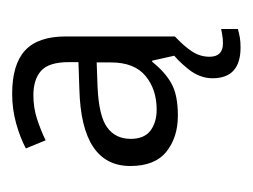

<svg xmlns="http://www.w3.org/2000/svg" viewBox="-70 -236 414 314"><g transform="rotate(-90 137.0 -79.0)"><path d="M140.6 -266.1Q188.5 -266.1 211.4 -245.1Q234.4 -224.1 234.4 -178.2V0H203.1L194.8 -37.1H192.9Q175.8 -15.6 157 -5.4Q138.2 4.9 105 4.9Q69.3 4.9 45.9 -13.9Q22.5 -32.7 22.5 -72.8Q22.5 -152.8 147.9 -156.2L192.4 -157.7V-173.3Q192.4 -206.1 178.2 -218.8Q164.1 -231.4 138.2 -231.4Q117.7 -231.4 99.1 -225.3Q80.6 -219.2 64.5 -211.4L51.3 -243.7Q68.4 -252.9 91.8 -259.5Q115.2 -266.1 140.6 -266.1ZM153.3 -126.5Q104.5 -124.5 85.7 -110.8Q66.9 -97.2 66.9 -72.3Q66.9 -50.3 80.3 -40Q93.8 -29.8 114.7 -29.8Q147.9 -29.8 169.9 -48.1Q191.9 -66.4 191.9 -104.5V-127.9ZM201.2 56.6Q201.2 78.6 223.1 78.6Q231.4 78.6 237.1 77.4Q242.7 76.2 246.6 75.7V103Q239.7 105 232.9 106.2Q226.1 107.4 216.3 107.4Q166 107.4 166 61.5Q166 40.5 181.2 21.7Q196.3 2.9 210.9 -7.3L234.4 0Q217.8 15.6 209.5 28.6Q201.2 41.5 201.2 56.6Z"/></g></svg>

Font: NotoSansOldHungarianUI
Style: Regular
Weight: 400
Designer: Monotype Design Team
Foundry: Monotype Imaging Inc.
Version: Version 1001.000; ttfautohint (v1.8.4.7-5d5b)